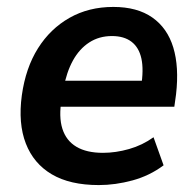

<svg xmlns="http://www.w3.org/2000/svg" viewBox="-20 -524 566 554"><path d="M265 10Q182 10 129.5 -21Q77 -52 54.5 -110Q32 -168 43 -249Q54 -328 89.5 -384.5Q125 -441 180.5 -472.5Q236 -504 307 -504Q376 -504 419.5 -473.5Q463 -443 480 -387Q497 -331 488 -252L483 -216H138L149 -291H405L387 -273Q395 -323 388 -355Q381 -387 359.5 -403.5Q338 -420 303 -420Q266 -420 237.5 -401.5Q209 -383 190.5 -349.5Q172 -316 163 -268L158 -239Q149 -187 160 -152.5Q171 -118 200.5 -100.5Q230 -83 277 -83Q314 -83 352.5 -94Q391 -105 423 -128L452 -47Q412 -17 362.5 -3.5Q313 10 265 10Z"/></svg>

Font: Nunito Sans 10pt SemiCondensed
Style: Bold Italic
Weight: 700
Width: 4
Italic angle: -9°
Designer: Vernon Adams
Foundry: Vernon Adams
Version: Version 3.101;gftools[0.9.27]